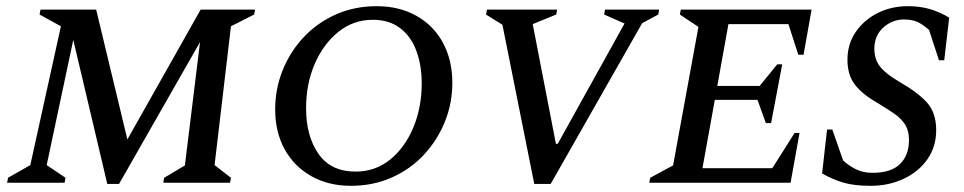

<svg xmlns="http://www.w3.org/2000/svg" viewBox="-20 -591 3117 621"><path d="M3 0 6 -16 78 -57 177 -506 108 -544 111 -560H291L392 -140L629 -560H805L802 -544L727 -506L674 -57L727 -16L724 0H508L511 -16L578 -56L627 -455L365 4H327L217 -462L131 -57L192 -16L189 0Z M1115 10Q1042 10 986.5 -21.5Q931 -53 900.5 -108.5Q870 -164 870 -237Q870 -304 894.5 -364.5Q919 -425 963 -471.5Q1007 -518 1067 -544.5Q1127 -571 1198 -571Q1272 -571 1327.5 -539.5Q1383 -508 1413 -452Q1443 -396 1443 -323Q1443 -257 1419 -197.5Q1395 -138 1351.5 -91Q1308 -44 1247.5 -17Q1187 10 1115 10ZM1130 -36Q1194 -36 1242 -75Q1290 -114 1317 -179Q1344 -244 1344 -321Q1344 -380 1326.5 -427Q1309 -474 1273.5 -500.5Q1238 -527 1186 -527Q1123 -527 1074.5 -488Q1026 -449 998 -384.5Q970 -320 970 -241Q970 -151 1010 -93.5Q1050 -36 1130 -36Z M1708 4 1605 -511 1552 -544 1555 -560H1782L1779 -544L1703 -513L1778 -126H1784L2000 -515L1934 -544L1937 -560H2112L2109 -544L2057 -516L1761 4Z M2080 0 2083 -16 2157 -56 2239 -504 2179 -544 2182 -560H2605L2579 -414H2562L2530 -513H2336L2300 -313H2437L2494 -383H2510L2474 -193H2457L2430 -268H2292L2252 -47H2478L2550 -161H2566L2537 0Z M2796 10Q2744 10 2709 0Q2674 -10 2639 -30L2655 -172H2672L2707 -72Q2724 -56 2747.5 -44Q2771 -32 2802 -32Q2862 -32 2891 -60.5Q2920 -89 2920 -138Q2920 -168 2907.5 -188Q2895 -208 2871.5 -224Q2848 -240 2815 -260Q2768 -287 2744.5 -318Q2721 -349 2721 -398Q2721 -449 2748 -488Q2775 -527 2819 -549Q2863 -571 2916 -571Q2956 -571 2988 -561.5Q3020 -552 3050 -534L3034 -396H3017L2985 -494Q2970 -508 2951.5 -518Q2933 -528 2904 -528Q2866 -528 2837 -502Q2808 -476 2808 -433Q2808 -399 2826.5 -375.5Q2845 -352 2888 -327Q2949 -292 2978.5 -259Q3008 -226 3008 -170Q3008 -117 2980 -76.5Q2952 -36 2903.5 -13Q2855 10 2796 10Z"/></svg>

Font: Spectral SC Medium
Style: Italic
Weight: 500
Italic angle: -10°
Designer: Jean-Baptiste Levee
Foundry: Production Type
Version: Version 2.001